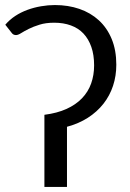

<svg xmlns="http://www.w3.org/2000/svg" viewBox="-20 -741 517 761"><path d="M1 -643Q18 -663 40.5 -677.8Q63 -692.5 89 -702Q115 -711.5 142.8 -716.2Q170.5 -721 197.5 -721Q250 -721 294.5 -705.8Q339 -690.5 371.8 -660.5Q404.5 -630.5 422.8 -586.2Q441 -542 441 -484.5Q441 -440 428 -400.8Q415 -361.5 389.8 -329.5Q364.5 -297.5 328.2 -274.2Q292 -251 245.5 -238.5V0H156V-286Q206.5 -292.5 243.5 -309.2Q280.5 -326 305 -351.5Q329.5 -377 341.2 -410Q353 -443 353 -482Q353 -523.5 342 -555Q331 -586.5 310.8 -608Q290.5 -629.5 261 -640.2Q231.5 -651 195 -651Q161.5 -651 136.8 -643.2Q112 -635.5 94 -626.5Q76 -617.5 63.8 -609.8Q51.5 -602 43.5 -602Q32.5 -602 26.5 -610.5Z"/></svg>

Font: Lato
Style: Regular
Weight: 400
Designer: Lukasz Dziedzic with Adam Twardoch and Botio Nikoltchev
Foundry: tyPoland Lukasz Dziedzic
Version: Version 2.015; 2015-08-06; http://www.latofonts.com/